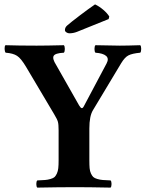

<svg xmlns="http://www.w3.org/2000/svg" viewBox="-20 -853 693 875"><path d="M387.2 -122.1Q387.2 -100.6 388.4 -86.7Q389.6 -72.8 394.5 -62.3Q399.4 -51.8 405 -46.4Q410.6 -41 423.3 -37.4Q436 -33.7 448.5 -32.7Q460.9 -31.7 483.9 -30.8Q488.3 -26.4 488.3 -14.4Q488.3 -2.4 483.9 2Q384.3 0 325.2 0Q247.6 0 149.9 2Q145.5 -2.4 145.5 -14.4Q145.5 -26.4 149.9 -30.8Q172.9 -31.7 185.3 -32.7Q197.8 -33.7 210.4 -37.4Q223.1 -41 228.8 -46.4Q234.4 -51.8 239.3 -62.3Q244.1 -72.8 245.6 -86.7Q247.1 -100.6 247.1 -122.1V-258.8Q247.1 -286.1 243.9 -297.9Q240.7 -309.6 227.1 -332L99.6 -546.9Q75.7 -587.4 57.6 -598.6Q39.6 -610.4 5.9 -612.8Q1.5 -617.2 1 -629.9Q0.5 -642.6 4.9 -647Q64.5 -645 147 -645Q190.9 -645 271 -647Q275.4 -642.6 275.4 -629.9Q275.4 -617.2 271 -612.8Q231 -610.8 224.4 -598.1Q217.8 -585.4 235.8 -557.1L340.3 -373Q347.7 -360.4 352.8 -360.1Q357.9 -359.9 362.8 -370.1L465.8 -564Q477.5 -585.9 463.6 -598.1Q449.7 -610.4 415 -612.8Q410.6 -617.2 410.6 -629.9Q410.6 -642.6 415 -647Q495.1 -645 525.9 -645Q559.6 -645 619.1 -647Q623.5 -642.6 623.5 -629.9Q623.5 -617.2 619.1 -612.8Q582.5 -609.4 565.4 -600.6Q548.8 -592.3 532.2 -564.9L403.8 -351.1Q387.2 -324.2 387.2 -267.6ZM413.1 -833Q432.1 -824.2 450.4 -808.6Q468.8 -793 478 -777.8L475.1 -766.1L331.1 -708Q314 -701.2 295.9 -701.2Q289.1 -701.2 282.5 -705.6Q275.9 -710 275.9 -715.8Q275.9 -728 286.1 -736.8Q302.2 -751 343 -782Q383.8 -813 413.1 -833Z"/></svg>

Font: Linux Libertine G
Style: Bold
Weight: 700
Designer: Philipp H. Poll
Foundry: Philipp H. Poll
Version: Version 5.0.3